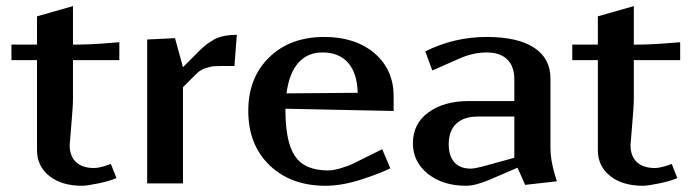

<svg xmlns="http://www.w3.org/2000/svg" viewBox="-20 -595 2250 623"><path d="M100.1 -399.9H17.1V-450.2H100.1V-542L216.8 -575.2V-450.2Q267.6 -450.2 317.1 -454.1Q366.7 -458 367.2 -458V-399.9H216.8V-274.9Q216.8 -250 211.4 -189.7Q206.1 -129.4 206.1 -124Q206.1 -88.4 226.6 -69.1Q247.1 -49.8 285.2 -49.8Q304.2 -49.8 339.8 -63L357.9 -17.1Q335 -7.3 298.6 0.2Q262.2 7.8 246.1 7.8Q180.2 7.8 140.1 -23.9Q100.1 -55.7 100.1 -107.9Z M740.7 -380.9H708.5Q687 -380.9 675 -380.1Q663.1 -379.4 646.2 -373.5Q629.4 -367.7 617.7 -356L573.7 -312V0H457.5V-466.8L547.9 -471.2L573.7 -377L611.8 -415Q628.9 -432.6 638.7 -441.4Q648.4 -450.2 665.5 -461.4Q682.6 -472.7 702.6 -477.3Q722.7 -481.9 748.5 -481.9Z M909.7 -292 1140.6 -293.9Q1139.2 -357.4 1109.6 -391.1Q1080.1 -424.8 1026.4 -424.8Q977.5 -424.8 947.8 -390.9Q918 -356.9 909.7 -292ZM906.2 -242.2V-237.8Q906.2 -133.3 937.7 -87.6Q969.2 -42 1044.4 -42Q1061.5 -42 1085.7 -49.1Q1109.9 -56.2 1127.4 -64.9L1220.2 -110.8L1246.6 -48.8Q1210.9 -31.2 1149.7 -11.7Q1088.4 7.8 1036.6 7.8Q923.8 7.8 854.7 -58.8Q785.6 -125.5 785.6 -234.9Q785.6 -342.8 853.5 -408.9Q921.4 -475.1 1032.2 -475.1Q1133.3 -475.1 1195.3 -422.1Q1257.3 -369.1 1257.3 -282.2V-234.9Z M1559.1 -475.1Q1659.7 -475.1 1712.9 -440.4Q1766.1 -405.8 1766.1 -339.8V-112.8Q1766.1 -76.7 1781.2 -24.9L1787.1 -6.8L1684.1 4.9L1659.2 -50.8L1571.8 -13.2Q1523.4 7.8 1492.2 7.8Q1417 7.8 1368.4 -31Q1319.8 -69.8 1319.8 -129.9Q1319.8 -193.8 1370.4 -230.5Q1420.9 -267.1 1501 -267.1H1648.9V-336.9Q1648.9 -379.9 1625.7 -402.3Q1602.5 -424.8 1559.1 -424.8Q1514.6 -424.8 1470.2 -404.8L1382.8 -366.2L1359.9 -428.2Q1453.6 -475.1 1559.1 -475.1ZM1648.9 -83V-216.8H1529.8Q1484.9 -216.8 1460.4 -193.6Q1436 -170.4 1436 -127Q1436 -88.9 1454.3 -68.4Q1472.7 -47.9 1506.8 -47.9Q1519.5 -47.9 1543.9 -54.2Z M1919.9 -399.9H1836.9V-450.2H1919.9V-542L2036.6 -575.2V-450.2Q2087.4 -450.2 2137 -454.1Q2186.5 -458 2187 -458V-399.9H2036.6V-274.9Q2036.6 -250 2031.2 -189.7Q2025.9 -129.4 2025.9 -124Q2025.9 -88.4 2046.4 -69.1Q2066.9 -49.8 2105 -49.8Q2124 -49.8 2159.7 -63L2177.7 -17.1Q2154.8 -7.3 2118.4 0.2Q2082 7.8 2065.9 7.8Q2000 7.8 1960 -23.9Q1919.9 -55.7 1919.9 -107.9Z"/></svg>

Font: Resagokr
Style: Bold
Weight: 600
Designer: gluk
Foundry: gluk
Version: Version 0.95